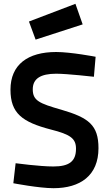

<svg xmlns="http://www.w3.org/2000/svg" viewBox="-20 -977 571 1008"><path d="M482 -679C482 -679 352 -704 275 -704C126 -704 35 -638 35 -506C35 -382 97 -336 247 -297C350 -271 379 -250 379 -196C379 -129 342 -103 260 -103C189 -103 62 -120 62 -120L50 -15C50 -15 185 11 261 11C401 11 497 -55 497 -199C497 -320 446 -359 302 -401C186 -434 152 -449 152 -508C152 -564 193 -590 275 -590C333 -590 473 -574 473 -574ZM132 -864 167 -769 414 -849 376 -957Z"/></svg>

Font: TitilliumText22L
Style: 800 wt
Weight: 800
Designer: Campivisivi
Foundry: Campivisivi
Version: 1.000